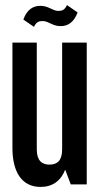

<svg xmlns="http://www.w3.org/2000/svg" viewBox="-20 -727 395 757"><path d="M139 -704C112 -704 87 -691 72 -650L114 -621C123 -641 134 -644 148 -644C172 -644 186 -624 219 -624C247 -624 271 -638 286 -678L244 -707C235 -687 224 -684 210 -684C187 -684 172 -704 139 -704ZM322 0V-559H225V-138C225 -94 206 -78 175 -78C145 -78 125 -94 125 -138V-559H29V-144C29 -46 68 10 140 10C187 10 220 -14 237 -58L259 0Z"/></svg>

Font: Modon Arabic
Style: Bold
Weight: 700
Designer: Ahmedzaza
Foundry: Ahmedzaza
Version: Version 2.010